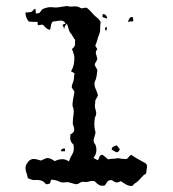

<svg xmlns="http://www.w3.org/2000/svg" viewBox="-20 -618 577 641"><path d="M152 -594Q165 -592 177.5 -594Q190 -596 203 -598Q214 -595 225 -596.5Q236 -598 246 -593Q252 -589 258 -591Q264 -593 270 -592Q281 -583 290 -572Q296 -565 304 -559Q312 -553 316 -544Q314 -533 314.5 -523Q315 -513 311 -503Q307 -494 305 -485Q303 -476 298 -466Q300 -462 301.5 -459.5Q303 -457 305 -454Q298 -446 300.5 -438Q303 -430 305 -422Q304 -417 301 -412.5Q298 -408 296 -403Q297 -398 300 -393.5Q303 -389 305 -384Q304 -374 302.5 -364Q301 -354 296 -344Q294 -333 299 -322Q304 -311 307 -300Q305 -294 301 -288Q297 -282 298 -275Q295 -263 299.5 -250Q304 -237 297 -226Q292 -198 299 -176Q297 -166 293.5 -155Q290 -144 298 -136Q303 -125 301.5 -112.5Q300 -100 292 -91Q298 -87 307 -83Q310 -88 312 -94.5Q314 -101 322 -101Q327 -98 331.5 -94Q336 -90 341 -86Q349 -88 357 -88Q365 -88 373 -90Q388 -87 402 -87Q407 -89 410 -94Q413 -99 418 -101Q427 -95 435.5 -90Q444 -85 453 -80Q458 -77 464 -74Q470 -71 471 -64Q470 -57 469.5 -51.5Q469 -46 468 -39Q459 -34 452.5 -26Q446 -18 438 -11Q429 -6 421 3Q410 3 401 -2Q392 -7 384 -13Q379 -11 374 -9.5Q369 -8 364 -10Q360 -12 356 -15Q352 -18 347 -16Q341 -16 337.5 -10Q334 -4 330 1Q319 4 311 -0.5Q303 -5 296 -13Q286 -15 277 -12Q268 -9 258 -11Q251 -11 245.5 -7Q240 -3 233 -3Q226 -5 219.5 -6.5Q213 -8 207 -10Q200 -10 193 -9Q186 -8 180 -11Q166 -18 151 -18Q149 -14 148.5 -11Q148 -8 146 -5Q141 -4 137 -3Q133 -2 131 -6Q124 -14 114.5 -16Q105 -18 97 -17Q91 -16 85 -18.5Q79 -21 73 -23Q71 -34 67.5 -43.5Q64 -53 66 -64Q68 -71 74 -78Q80 -85 88 -87Q96 -88 102.5 -86Q109 -84 117 -82Q124 -85 131 -88.5Q138 -92 146 -89Q151 -88 155 -85Q159 -82 163 -80Q174 -86 186.5 -86.5Q199 -87 210 -79Q214 -91 221 -102.5Q228 -114 226 -128Q227 -134 222.5 -138Q218 -142 216 -148Q214 -153 214.5 -158.5Q215 -164 215 -169Q218 -171 221.5 -173.5Q225 -176 227 -180Q229 -186 227 -192Q225 -198 223 -204Q223 -220 225.5 -235.5Q228 -251 222 -265Q222 -276 224 -286.5Q226 -297 228 -308Q229 -313 226 -316.5Q223 -320 220 -325Q219 -330 220.5 -334.5Q222 -339 224 -344Q227 -352 227 -358.5Q227 -365 229 -373Q226 -375 223.5 -376.5Q221 -378 217 -380Q224 -391 226.5 -404Q229 -417 228 -431Q226 -436 224.5 -442.5Q223 -449 220 -454Q223 -457 225.5 -459.5Q228 -462 230 -466Q231 -471 230.5 -475.5Q230 -480 231 -485Q226 -490 223 -496.5Q220 -503 215 -508Q210 -515 208.5 -523Q207 -531 203 -539Q195 -531 194 -520Q193 -524 192 -528Q191 -532 188 -535Q197 -538 199 -540Q192 -551 179.5 -549Q167 -547 156 -546Q151 -540 150 -532.5Q149 -525 147 -518Q139 -520 134 -524.5Q129 -529 124 -535Q119 -536 115 -535Q111 -534 106 -534Q106 -536 106 -539Q106 -542 105 -545Q98 -545 91 -545Q84 -545 76 -546Q65 -559 65 -576Q70 -577 74.5 -577Q79 -577 84 -578Q88 -580 90.5 -583.5Q93 -587 98 -589Q99 -585 99 -581.5Q99 -578 100 -573Q107 -573 112 -575L121 -587Q138 -595 152 -594ZM323 -571Q336 -571 338 -556Q333 -557 329.5 -558.5Q326 -560 322 -561Q322 -563 322.5 -566Q323 -569 323 -571ZM407 -545Q409 -551 412.5 -557Q416 -563 424 -560Q424 -556 424.5 -553Q425 -550 425 -547Q420 -547 416 -546.5Q412 -546 407 -545ZM335 -515Q330 -518 330.5 -522.5Q331 -527 337 -528Q337 -523 335 -515ZM353 -118Q353 -126 358.5 -128.5Q364 -131 370 -133Q372 -129 377 -124Q382 -119 377 -114Q372 -107 365 -111.5Q358 -116 353 -118ZM183 -113Q185 -124 197 -122V-113Z"/></svg>

Font: ErikasBuero
Style: Regular
Weight: 400
Designer: Peter Wiegel
Foundry: Peter Wiegel
Version: Version 1.006